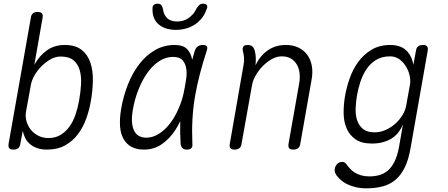

<svg xmlns="http://www.w3.org/2000/svg" viewBox="-20 -805 2440 1046"><path d="M53 10Q36 10 30 2Q24 -6 27 -23L148 -708Q150 -724 159 -732Q168 -740 185 -740Q202 -740 208.5 -732Q215 -724 212 -708L167 -452Q195 -502 236 -531Q277 -560 332 -560Q391 -560 424.5 -533.5Q458 -507 472.5 -463.5Q487 -420 486 -365.5Q485 -311 475 -255Q467 -207 450 -159.5Q433 -112 405 -74.5Q377 -37 335.5 -13.5Q294 10 236 10Q202 10 178.5 0.5Q155 -9 139.5 -23.5Q124 -38 116 -56Q108 -74 104 -92L91 -23Q89 -6 79.5 2Q70 10 53 10ZM244 -53Q282 -53 310 -70Q338 -87 358.5 -115.5Q379 -144 391.5 -181Q404 -218 411 -258Q419 -302 421.5 -345Q424 -388 414.5 -422Q405 -456 380.5 -476.5Q356 -497 310 -497Q282 -497 255.5 -482Q229 -467 206 -444Q183 -421 167.5 -393.5Q152 -366 148 -341L122 -198Q117 -172 124 -146Q131 -120 147 -99.5Q163 -79 188 -66Q213 -53 244 -53Z M764 10Q724 10 696.5 -5Q669 -20 653 -48Q637 -76 634 -117.5Q631 -159 640 -212Q652 -282 677 -345Q702 -408 739 -456Q776 -504 824.5 -532Q873 -560 932 -560Q979 -560 1001 -536Q1021 -513 1027 -479Q1034 -503 1041 -528Q1047 -545 1058 -552.5Q1069 -560 1085 -560Q1102 -560 1107 -552.5Q1112 -545 1106 -528Q1085 -463 1069 -402Q1053 -341 1042.5 -280Q1032 -219 1028.5 -155.5Q1025 -92 1028 -21Q1030 -6 1022.5 2Q1015 10 998.5 10Q982 10 974 2Q966 -6 964 -21Q960 -86 962 -145Q950 -119 934 -95Q904 -49 861.5 -19.5Q819 10 764 10ZM777 -55Q813 -55 846.5 -76.5Q880 -98 907 -133.5Q934 -169 953 -214Q971 -254 980 -296Q983 -313 987 -331L993 -367Q999 -401 995 -429.5Q991 -458 975 -476.5Q959 -495 922 -495Q883 -495 847.5 -472Q812 -449 783.5 -409Q755 -369 734.5 -317.5Q714 -266 704 -209Q691 -136 709.5 -95.5Q728 -55 777 -55ZM811 -758Q810 -771 817.5 -778Q825 -785 839 -785Q848 -785 853 -782Q858 -779 861 -774Q867 -764 869.5 -747.5Q872 -731 881 -718Q900 -688 945 -688Q990 -688 1021 -718Q1037 -732 1044.5 -747.5Q1052 -763 1061 -773Q1067 -779 1072 -782Q1077 -785 1086 -785Q1100 -785 1106 -778Q1112 -771 1107 -758Q1092 -712 1055 -681Q1007 -643 938 -642Q870 -643 835 -681Q809 -712 811 -758Z M1330 -560Q1346 -560 1355 -552Q1364 -544 1368 -528Q1373 -509 1373.5 -490Q1374 -471 1372 -450Q1398 -503 1440 -531.5Q1482 -560 1537 -560Q1577 -560 1606.5 -545.5Q1636 -531 1654.5 -505.5Q1673 -480 1679 -445Q1685 -410 1677 -368L1616 -22Q1614 -6 1604.5 2Q1595 10 1578 10Q1561 10 1555 2Q1549 -6 1552 -22L1610 -351Q1615 -380 1612 -406.5Q1609 -433 1597 -453.5Q1585 -474 1565 -486Q1545 -498 1515 -498Q1488 -498 1461 -483Q1434 -468 1411.5 -445Q1389 -422 1373 -394Q1357 -366 1353 -341L1296 -22Q1294 -6 1284.5 2Q1275 10 1258 10Q1241 10 1235 2Q1229 -6 1232 -22L1307 -452Q1311 -471 1309.5 -490.5Q1308 -510 1303 -528Q1300 -544 1306.5 -552Q1313 -560 1330 -560Z M2175 -125Q2166 -105 2152 -86Q2138 -67 2117 -53Q2096 -39 2068.5 -31Q2041 -23 2006 -23Q1949 -23 1916 -46.5Q1883 -70 1867.5 -107.5Q1852 -145 1852 -191.5Q1852 -238 1860 -284Q1868 -329 1885 -378Q1902 -427 1931.5 -467.5Q1961 -508 2004 -534Q2047 -560 2106 -560Q2161 -560 2192 -531.5Q2223 -503 2232 -452L2246 -528Q2248 -544 2257.5 -552Q2267 -560 2284 -560Q2301 -560 2307 -552Q2313 -544 2310 -528L2217 0Q2206 65 2185 107.5Q2164 150 2134 175Q2104 200 2064.5 210.5Q2025 221 1976 221Q1943 221 1917 214.5Q1891 208 1870.5 198Q1850 188 1836 175Q1822 162 1813 150Q1807 141 1804.5 132Q1802 123 1804 114Q1805 107 1808.5 100Q1812 93 1817 88Q1822 83 1829 80Q1836 77 1844 77Q1851 77 1857 80Q1863 83 1869 92Q1877 103 1888 115Q1899 127 1914 136Q1929 145 1948.5 150.5Q1968 156 1993 156Q2021 156 2046.5 149Q2072 142 2093 124Q2114 106 2129 76Q2144 46 2153 0ZM2021 -84Q2052 -84 2081 -97Q2110 -110 2133.5 -131Q2157 -152 2173 -178.5Q2189 -205 2193 -231L2213 -341Q2218 -366 2211.5 -394Q2205 -422 2190.5 -445Q2176 -468 2154.5 -483Q2133 -498 2105 -498Q2060 -498 2028 -478Q1996 -458 1975.5 -426.5Q1955 -395 1943 -358Q1931 -321 1925 -286Q1919 -251 1917.5 -215Q1916 -179 1925.5 -150Q1935 -121 1957.5 -102.5Q1980 -84 2021 -84Z"/></svg>

Font: Maple Mono NL ExtraLight
Style: Italic
Weight: 275
Italic angle: -10°
Monospace: yes
Designer: subframe7536
Version: Version 7.000